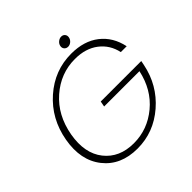

<svg xmlns="http://www.w3.org/2000/svg" viewBox="-208 -1012 1203 1203"><g transform="rotate(-45 393.5 -410.5)"><path d="M471 -708Q584 -708 656.5 -651.5Q729 -595 750 -495H698Q681 -574 619.5 -621Q558 -668 464 -668Q337 -668 238 -581.5Q139 -495 113 -350Q88 -206 156.5 -119.5Q225 -33 352 -33Q474 -33 570.5 -113Q667 -193 696 -328H383L390 -365H749L743 -335Q713 -187 601 -90Q489 7 345 7Q197 7 118 -93Q39 -193 67 -350Q95 -507 209 -607.5Q323 -708 471 -708ZM489 -752Q473 -752 463.5 -763Q454 -774 457 -790Q460 -806 473.5 -817Q487 -828 502 -828Q518 -828 527 -817Q536 -806 533 -790Q530 -774 517 -763Q504 -752 489 -752Z"/></g></svg>

Font: Poppins ExtraLight
Style: Italic
Weight: 275
Italic angle: -10°
Designer: Ninad Kale (Devanagari), Jonny Pinhorn (Latin)
Foundry: Indian Type Foundry
Version: Version 3.200;PS 1.000;hotconv 16.6.54;makeotf.lib2.5.65590